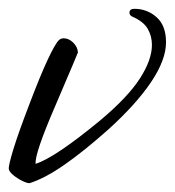

<svg xmlns="http://www.w3.org/2000/svg" viewBox="-34 -413 397 436"><path d="M33 3Q27 3 16 -2.5Q5 -8 -4 -15.5Q-13 -23 -14 -29Q-15 -37 -3.5 -74.5Q8 -112 33 -177Q58 -243 75 -279Q92 -315 100 -322Q104 -326 111 -326Q122 -326 132 -316.5Q142 -307 143 -294Q143 -293 93 -176Q44 -63 47 -41Q91 -55 194 -140Q256 -192 283.5 -234.5Q311 -277 311 -311Q311 -331 301.5 -347.5Q292 -364 267 -375Q260 -378 260 -384Q260 -393 271 -393Q300 -393 321.5 -374Q343 -355 343 -317Q343 -277 309 -226.5Q275 -176 212 -119Q157 -70 112.5 -39Q68 -8 33 3Z"/></svg>

Font: Alex Brush
Style: Regular
Weight: 400
Designer: Robert E. Leuschke
Foundry: Robert E. Leuschke
Version: Version 1.111; ttfautohint (v1.8.4.7-5d5b)